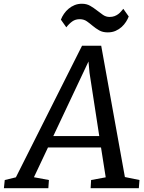

<svg xmlns="http://www.w3.org/2000/svg" viewBox="-79 -982 754 1002"><path d="M349.1 -743.2H449.2L572.8 -58.1L648.9 -42.5L645.5 0H394L396.5 -42.5L472.7 -56.6L448.2 -212.4H171.4L98.1 -57.1L176.3 -42.5L173.3 0H-58.6L-54.2 -42.5L3.9 -56.6ZM439 -272 388.2 -602.1 382.8 -661.1 199.2 -272ZM238.8 -879.4Q244.6 -895 254.9 -909.9Q265.1 -924.8 279.1 -936.5Q293 -948.2 310.3 -955.3Q327.6 -962.4 348.6 -962.4Q373 -962.4 391.6 -951.7Q410.2 -940.9 426.5 -928Q442.9 -915 458.5 -904.3Q474.1 -893.6 492.7 -893.6Q507.3 -893.6 518.3 -897.7Q529.3 -901.9 537.6 -908Q545.9 -914.1 552.2 -921.6Q558.6 -929.2 564.5 -936L592.8 -896Q587.9 -882.8 578.6 -868.2Q569.3 -853.5 555.9 -841.3Q542.5 -829.1 524.4 -821Q506.3 -813 483.4 -813Q457 -813 438.7 -823.5Q420.4 -834 405 -846.9Q389.6 -859.9 374.5 -870.6Q359.4 -881.3 338.9 -881.8Q314.9 -882.3 298.1 -870.1Q281.2 -857.9 267.1 -839.4Z"/></svg>

Font: Merriweather
Style: Italic
Weight: 400
Italic angle: -7°
Designer: Eben Sorkin ( eben@eyebytes.com )
Foundry: Eben Sorkin ( eben@eyebytes.com )
Version: Version 1.005; ttfautohint (v0.97) -l 13 -r 13 -G 200 -x 24 